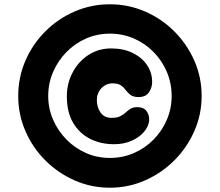

<svg xmlns="http://www.w3.org/2000/svg" viewBox="-20 -760 1026 896"><path d="M493 116Q406 116 328.5 82Q251 48 191.5 -11.5Q132 -71 98.5 -148.5Q65 -226 65 -312Q65 -399 98.5 -476.5Q132 -554 191.5 -613.5Q251 -673 328.5 -706.5Q406 -740 493 -740Q579 -740 656.5 -706.5Q734 -673 793.5 -613.5Q853 -554 887 -476.5Q921 -399 921 -312Q921 -226 887 -148.5Q853 -71 793.5 -11.5Q734 48 656.5 82Q579 116 493 116ZM493 -23Q553 -23 605.5 -46Q658 -69 697.5 -109.5Q737 -150 759 -202Q781 -254 781 -312Q781 -371 759 -423.5Q737 -476 697.5 -516.5Q658 -557 605.5 -580Q553 -603 493 -603Q433 -603 381 -580Q329 -557 289.5 -516.5Q250 -476 227.5 -423.5Q205 -371 205 -312Q205 -254 227.5 -202Q250 -150 289.5 -109.5Q329 -69 381 -46Q433 -23 493 -23ZM512 -87Q450 -87 400.5 -112Q351 -137 321.5 -186.5Q292 -236 292 -311Q292 -370 318.5 -421Q345 -472 392 -503Q439 -534 499 -534Q556 -534 599 -513Q642 -492 666 -456.5Q690 -421 690 -377Q690 -351 675 -329Q660 -307 627 -307Q602 -307 589 -317Q576 -327 567 -339.5Q558 -352 544.5 -361.5Q531 -371 505 -371Q475 -371 453.5 -348.5Q432 -326 432 -293Q432 -259 449.5 -234.5Q467 -210 500 -210Q526 -210 541 -217.5Q556 -225 566.5 -235Q577 -245 589 -252.5Q601 -260 622 -260Q650 -260 664 -241.5Q678 -223 676 -196Q673 -169 651.5 -144Q630 -119 594 -103Q558 -87 512 -87Z"/></svg>

Font: Cherry Bomb One
Style: Regular
Weight: 400
Designer: satsuyako
Foundry: satsuyako
Version: Version 4.100; ttfautohint (v1.8.3)